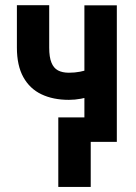

<svg xmlns="http://www.w3.org/2000/svg" viewBox="-20 -549 527 743"><path d="M432.1 -528.3V0H306.6V-528.3ZM375.5 -299.3V-194.3Q359.4 -185.5 338.1 -178.5Q316.9 -171.4 293.5 -167Q270 -162.6 246.6 -162.6Q185.5 -162.6 140.4 -184.1Q95.2 -205.6 70.3 -250.5Q45.4 -295.4 45.4 -364.7V-528.8H170.4V-364.7Q170.4 -328.1 179 -306.9Q187.5 -285.6 204.3 -276.6Q221.2 -267.6 246.6 -267.6Q269.5 -267.6 289.6 -271.5Q309.6 -275.4 330.3 -282.5Q351.1 -289.6 375.5 -299.3ZM331.1 -94.7V174.3H205.6V-94.7Z"/></svg>

Font: Roboto Condensed SemiBold
Style: Regular
Weight: 600
Designer: Christian Robertson
Foundry: Google
Version: Version 3.008; 2023